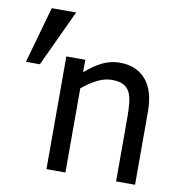

<svg xmlns="http://www.w3.org/2000/svg" viewBox="-84 -837 860 915"><g transform="rotate(10 346.0 -380.0)"><path d="M629.9 0H538.1V-310.5Q538.1 -348.1 534.7 -380.6Q531.2 -413.1 520.5 -432.6Q509.3 -453.1 489.3 -463.1Q469.2 -473.1 434.6 -473.1Q400.4 -473.1 364 -454.8Q327.6 -436.5 293 -407.2V0H201.2V-545.4H293V-484.9Q334 -521.5 374 -541Q414.1 -560.5 458.5 -560.5Q539.1 -560.5 584.5 -507.6Q629.9 -454.6 629.9 -354ZM210.9 -759.8 83.5 -486.8H16.1L92.8 -759.8Z"/></g></svg>

Font: IranNastaliq
Style: Regular
Weight: 400
Designer: Hossein Zahedi
Version: Version 1.5